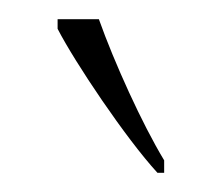

<svg xmlns="http://www.w3.org/2000/svg" viewBox="-20 -786 231 200"><path d="M144 -606H151V-619C128 -657 99 -721 83 -766H40V-756C58 -721 111 -642 144 -606Z"/></svg>

Font: Noto Serif Bengali ExtraCondensed Thin
Style: Regular
Weight: 100
Width: 2
Designer: Juan Bruce, Universal Thirst, Indian Type Foundry and the Monotype Design Team.
Foundry: Monotype Imaging Inc.
Version: Version 2.003